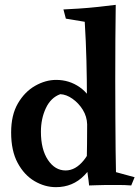

<svg xmlns="http://www.w3.org/2000/svg" viewBox="-20 -766 579 793"><path d="M458 -746Q457 -678 456.5 -602Q456 -526 456 -432Q456 -352 456.5 -278Q457 -204 457.5 -145.5Q458 -87 459 -55L536 -34L522 0Q496 -2 472 -2Q448 -2 418 -2Q395 -2 378.5 -1Q362 0 348 0Q346 -21 343 -40Q340 -59 338 -79Q340 -173 340 -263Q340 -312 339 -366Q339 -434 337 -515Q335 -596 330 -676L252 -689L242 -727Q265 -728 304.5 -730.5Q344 -733 385.5 -737.5Q427 -742 458 -746ZM212 -436Q266 -436 309 -406Q352 -376 372 -320L340 -252Q339 -285 322 -312.5Q305 -340 279.5 -358Q254 -376 229 -377Q190 -363 169.5 -319.5Q149 -276 149 -222Q149 -149 178 -105.5Q207 -62 251 -62Q292 -62 326 -104Q360 -146 374 -214L402 -168Q376 -91 328.5 -42Q281 7 211 7Q165 7 122.5 -18Q80 -43 53 -93Q26 -143 26 -219Q26 -291 54 -339Q82 -387 125 -411.5Q168 -436 212 -436Z"/></svg>

Font: Ruwudu SemiBold
Style: Regular
Weight: 600
Designer: Becca Hirsbrunner Spalinger
Foundry: SIL International
Version: Version 3.000